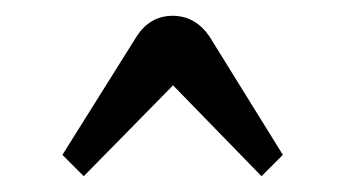

<svg xmlns="http://www.w3.org/2000/svg" viewBox="-20 -902 431 243"><path d="M199 -794 86 -679 59 -706 153 -856Q170 -882 198.5 -882Q227 -882 245 -856L338 -706L311 -679Z"/></svg>

Font: Myanmar Chatu
Style: Regular
Weight: 400
Designer: Danh Hong
Foundry: Google Inc.
Version: Version 2.00 November 20, 2015